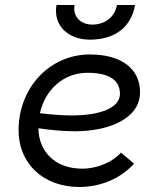

<svg xmlns="http://www.w3.org/2000/svg" viewBox="-20 -740 640 765"><path d="M296 5C379 5 459 -27 514 -88L462 -132C429 -95 370 -68 307 -68C200 -68 134 -136 133 -229C180 -222 230 -217 279 -217C415 -217 538 -268 538 -372C538 -467 463 -523 338 -523C180 -523 54 -393 54 -220C54 -92 149 5 296 5ZM338 -582C443 -582 504 -637 518 -720H446C438 -673 399 -642 348 -642C302 -642 269 -673 277 -720H205C191 -637 253 -582 338 -582ZM139 -289C160 -383 233 -450 329 -450C420 -450 458 -417 458 -366C458 -310 379 -280 265 -280C224 -280 180 -284 139 -289Z"/></svg>

Font: Fixel Display 20240404
Style: Italic
Weight: 400
Italic angle: -10°
Designer: AlfaBravo + MacPaw
Foundry: Kyrylo Tkachov, Marchela Mozhyna, Serhii Makarenko, Maria Weinstein, Zakhar Kryvoshyya
Version: Version 1.211;Glyphs 3.2 (3225)